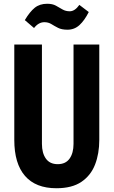

<svg xmlns="http://www.w3.org/2000/svg" viewBox="-20 -987 604 1021"><path d="M280 14Q170 14 113 -51.5Q56 -117 56 -243V-750H203V-222Q203 -173 224 -143.5Q245 -114 287 -114Q329 -114 350 -143.5Q371 -173 371 -222V-750H508V-243Q508 -170 485.5 -112Q463 -54 413 -20Q363 14 280 14ZM339 -829Q308 -829 288.5 -839Q269 -849 253 -859Q237 -869 216 -869Q185 -869 161 -838L112 -880Q138 -924 164.5 -945.5Q191 -967 231 -967Q259 -967 277 -957Q295 -947 312 -937Q329 -927 351 -927Q378 -927 402 -961L452 -923Q430 -879 403 -854Q376 -829 339 -829Z"/></svg>

Font: Freeman
Style: Regular
Weight: 400
Designer: Vernon Adams, Aoife Mooney, Rodrigo Fuenzalida
Foundry: Rodrigo Fuenzalida
Version: Version 1.000; ttfautohint (v1.8.4.7-5d5b)